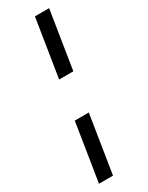

<svg xmlns="http://www.w3.org/2000/svg" viewBox="-230 -743 738 960"><g transform="rotate(-30 139.0 -262.5)"><path d="M117 -371 170 -705H252L199 -371ZM29 180 82 -154H163L110 180Z"/></g></svg>

Font: Nunito Sans 7pt Condensed Medium
Style: Italic
Weight: 500
Width: 3
Italic angle: -9°
Designer: Vernon Adams
Foundry: Vernon Adams
Version: Version 3.101;gftools[0.9.27]